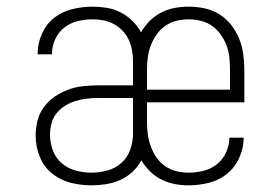

<svg xmlns="http://www.w3.org/2000/svg" viewBox="-20 -548 840 576"><path d="M254 8Q222 8 191 0Q160 -8 135.5 -28Q111 -48 99 -78.5Q87 -109 87 -141Q87 -163 92.5 -185.5Q98 -208 111.5 -226.5Q125 -245 144 -258Q163 -271 184.5 -279Q206 -287 229 -289.5Q252 -292 274 -292H379V-365Q379 -382 376 -398Q373 -414 366 -429Q359 -444 347.5 -456Q336 -468 321 -476Q306 -484 290 -487Q274 -490 257 -490Q235 -490 212.5 -484.5Q190 -479 172.5 -465Q155 -451 145.5 -430Q136 -409 136 -387V-385H93V-388Q93 -418 106 -447Q119 -476 142.5 -494.5Q166 -513 196.5 -520.5Q227 -528 257 -528Q279 -528 300.5 -524.5Q322 -521 341.5 -511Q361 -501 377 -485.5Q393 -470 403 -451Q414 -470 429 -485Q444 -500 463 -510Q482 -520 503 -524Q524 -528 546 -528Q570 -528 593.5 -523Q617 -518 637.5 -505.5Q658 -493 673 -474Q688 -455 697 -433Q706 -411 709.5 -387Q713 -363 713 -339V-241H421V-181Q421 -162 423.5 -144Q426 -126 432.5 -108.5Q439 -91 449.5 -75.5Q460 -60 475.5 -49.5Q491 -39 509 -34.5Q527 -30 546 -30Q568 -30 590.5 -35.5Q613 -41 631 -55.5Q649 -70 658.5 -91.5Q668 -113 668 -135H711Q711 -104 698 -75Q685 -46 661 -26.5Q637 -7 606.5 0.5Q576 8 546 8Q524 8 503.5 4Q483 0 464 -9.5Q445 -19 430 -34Q415 -49 404 -67Q394 -48 377.5 -32.5Q361 -17 340.5 -8Q320 1 298 4.5Q276 8 254 8ZM670 -279V-339Q670 -358 668 -376.5Q666 -395 659.5 -412Q653 -429 642 -444.5Q631 -460 616 -470.5Q601 -481 582.5 -485.5Q564 -490 546 -490Q527 -490 509 -485.5Q491 -481 476 -470.5Q461 -460 450 -444.5Q439 -429 432.5 -412Q426 -395 423.5 -376.5Q421 -358 421 -339V-279ZM254 -30Q278 -30 302 -36.5Q326 -43 344 -59Q362 -75 370.5 -98.5Q379 -122 379 -146V-254H274Q257 -254 240 -252Q223 -250 206.5 -245Q190 -240 175 -230.5Q160 -221 149.5 -208Q139 -195 134.5 -178Q130 -161 130 -144Q130 -120 138.5 -97Q147 -74 165 -58.5Q183 -43 206.5 -36.5Q230 -30 254 -30Z"/></svg>

Font: Iosevka Aile Extralight
Style: Regular
Weight: 200
Designer: Belleve Invis
Foundry: Belleve Invis
Version: Version 31.1.0; ttfautohint (v1.8.4)